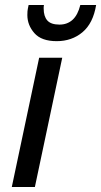

<svg xmlns="http://www.w3.org/2000/svg" viewBox="-20 -745 403 765"><path d="M27 0 136 -515H228L119 0ZM89 -685Q89 -702 91 -710.5Q93 -719 94 -725H155Q154 -719 154 -716.5Q154 -714 154 -711Q154 -680 168.5 -663.5Q183 -647 217 -647Q248 -647 269 -666Q290 -685 300 -725H363Q351 -652 308.5 -616.5Q266 -581 206 -581Q145 -581 117 -613Q89 -645 89 -685Z"/></svg>

Font: Radio Canada
Style: Italic
Weight: 400
Italic angle: -12°
Designer: Charles Daoud, Etienne Aubert Bonn, Alexandre Saumier Demers, Jacques Le Bailly
Foundry: Radio-Canada
Version: Version 2.104;gftools[0.9.28.dev5+ged2979d]